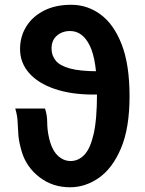

<svg xmlns="http://www.w3.org/2000/svg" viewBox="-20 -772 606 804"><path d="M168.5 -317.4H43.9Q52.7 -288.6 53.7 -262.7Q54.7 -236.8 56.9 -207Q59.1 -177.2 71.3 -136.2Q90.8 -71.8 145.5 -29.8Q200.2 12.2 273.4 12.2Q337.9 12.2 394.8 -27.8Q451.7 -67.9 487.1 -152.1Q522.5 -236.3 522.5 -368.7Q522.5 -501.5 489.5 -586.2Q456.5 -670.9 401.1 -711.4Q345.7 -752 278.3 -752Q211.9 -752 163.8 -727.3Q115.7 -702.6 89.8 -660.6Q64 -618.7 64 -566.4Q64 -509.3 101.8 -466.3Q139.6 -423.3 208.7 -399.7Q277.8 -376 371.6 -376Q410.2 -376 437.5 -376Q464.8 -376 498.5 -376V-473.6Q475.1 -473.6 465.1 -473.6Q455.1 -473.6 451.2 -473.6Q447.3 -473.6 443.1 -473.6Q439 -473.6 427.7 -473.6Q416.5 -473.6 391.1 -473.6Q315.9 -473.6 273.4 -485.1Q231 -496.6 213.4 -518.1Q195.8 -539.6 195.8 -568.8Q195.8 -603.5 218.3 -622.8Q240.7 -642.1 273.4 -642.1Q326.2 -642.1 356.2 -580.3Q386.2 -518.6 386.2 -380.9Q386.2 -270 371.6 -208.5Q356.9 -147 332 -122.3Q307.1 -97.7 275.9 -97.7Q244.6 -97.7 220 -122.3Q195.3 -147 184.1 -200.2Q177.7 -230.5 177.7 -260Q177.7 -289.6 168.5 -317.4Z"/></svg>

Font: Andika
Style: Bold
Weight: 700
Designer: Victor Gaultney, Annie Olsen, Julie Remington, Don Collingsworth, Eric Hays, Becca Hirsbrunner
Foundry: SIL International
Version: Version 6.101